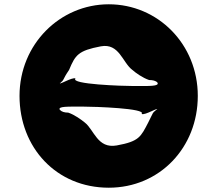

<svg xmlns="http://www.w3.org/2000/svg" viewBox="-20 -860 1012 895"><path d="M603 -459C552 -459 306 -467 332 -494C317 -503 247 -457 258 -475C266 -484 234 -445 260 -472C283 -492 268 -484 302 -534C331 -604 345 -624 450 -644C536 -660 551 -568 597 -534C613 -520 645 -497 675 -487C691 -487 706 -484 714 -475C724 -457 677 -459 603 -459ZM369 -363C420 -363 665 -355 640 -329C655 -320 724 -365 713 -348C705 -339 736 -376 711 -350C688 -331 697 -340 671 -289C636 -222 629 -201 524 -182C434 -166 419 -255 375 -289C359 -302 328 -325 298 -335C281 -335 267 -339 259 -348C248 -365 295 -363 369 -363ZM71 -413C71 -172 243 15 487 15C724 15 902 -172 902 -413C902 -654 716 -840 487 -840C260 -840 71 -654 71 -413Z"/></svg>

Font: Hussar Przerywany
Style: Regular
Weight: 400
Foundry: Cannot Into Space Fonts
Version: Version 0.982